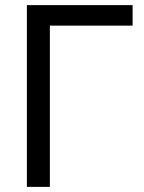

<svg xmlns="http://www.w3.org/2000/svg" viewBox="-20 -730 563 750"><path d="M85 0V-710H498V-629.9H174.8V0Z"/></svg>

Font: Rawline Medium
Style: Regular
Weight: 500
Designer: Matt McInerney, Pablo Impallari, Rodrigo Fuenzalida
Foundry: Matt McInerney, Pablo Impallari, Rodrigo Fuenzalida
Version: Version 4.020;PS 004.020;hotconv 1.0.88;makeotf.lib2.5.64775